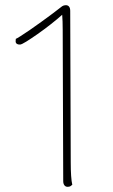

<svg xmlns="http://www.w3.org/2000/svg" viewBox="-20 -713 437 741"><path d="M253 -87Q253 -57 254.5 -34.5Q256 -12 259 0Q256 3 252 5.5Q248 8 241 8Q233 8 228.5 2Q224 -4 224 -14L222 -598Q222 -615 221.5 -629.5Q221 -644 220 -656Q201 -639 175.5 -619Q150 -599 125 -581.5Q100 -564 81.5 -552.5Q63 -541 57 -541Q49 -541 45.5 -543.5Q42 -546 41 -549Q40 -552 40.5 -556Q41 -560 41 -563Q44 -564 58.5 -573Q73 -582 94 -596.5Q115 -611 138.5 -628Q162 -645 183.5 -661Q205 -677 220 -689Q223 -691 226.5 -692Q230 -693 234 -693Q242 -693 246.5 -687.5Q251 -682 251 -671Z"/></svg>

Font: Arima Thin
Style: Regular
Weight: 100
Designer: Joana Correia and Natanael Gama
Foundry: NDISCOVER
Version: Version 1.101;gftools[0.9.23]